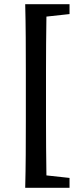

<svg xmlns="http://www.w3.org/2000/svg" viewBox="-20 -735 373 914"><path d="M103 -158V-398Q103 -477 102.5 -556.5Q102 -636 100 -715H311V-668L201 -656Q200 -593 199.5 -528Q199 -463 199 -398V-158Q199 -94 199.5 -29.5Q200 35 201 100L311 112V159H100Q102 82 102.5 2Q103 -78 103 -158Z"/></svg>

Font: Source Serif Pro Semibold
Style: Regular
Weight: 600
Designer: Frank Grießhammer
Foundry: Adobe Systems Incorporated
Version: Version 3.000;hotconv 1.0.109;makeotfexe 2.5.65596